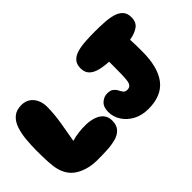

<svg xmlns="http://www.w3.org/2000/svg" viewBox="-90 -1074 1449 1449"><g transform="rotate(-45 634.5 -350.0)"><path d="M303 0Q206 0 134.5 -40Q63 -80 40 -166Q30 -204 27.5 -258.5Q25 -313 25 -374Q25 -434 30.5 -492Q36 -550 52 -597Q68 -644 100.5 -672Q133 -700 187 -700Q229 -700 257.5 -680Q286 -660 301 -627Q316 -594 316 -554Q316 -479 302 -393Q288 -307 274 -231Q306 -241 347.5 -246.5Q389 -252 431.5 -250.5Q474 -249 510 -236.5Q546 -224 568 -198.5Q590 -173 590 -132Q590 -83 565 -55.5Q540 -28 498 -16.5Q456 -5 405 -2.5Q354 0 303 0ZM846 0Q776 0 724 -28Q672 -56 643 -101.5Q614 -147 614 -199Q614 -252 643 -278Q672 -304 706 -304Q741 -304 758 -290.5Q775 -277 783.5 -259.5Q792 -242 802.5 -228.5Q813 -215 835 -215Q875 -215 881.5 -263Q888 -311 887 -402Q887 -436 887 -463Q835 -465 792 -476Q749 -487 724 -511.5Q699 -536 699 -581Q699 -623 721.5 -647.5Q744 -672 783 -683Q822 -694 871 -697Q920 -700 972 -700Q1025 -700 1073.5 -697Q1122 -694 1160.5 -683Q1199 -672 1221.5 -647.5Q1244 -623 1244 -581Q1244 -527 1208 -502Q1172 -477 1116 -468Q1118 -442 1118.5 -410Q1119 -378 1119 -340Q1119 -172 1052.5 -86Q986 0 846 0Z"/></g></svg>

Font: Cherry Bomb One
Style: Regular
Weight: 400
Designer: satsuyako
Foundry: satsuyako
Version: Version 4.100; ttfautohint (v1.8.3)